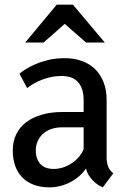

<svg xmlns="http://www.w3.org/2000/svg" viewBox="-20 -785 551 815"><path d="M416.5 9.8Q405.8 6.3 394.3 -1.7Q382.8 -9.8 372.6 -20.5Q362.3 -31.2 355 -43.9Q347.7 -56.6 345.2 -69.8Q333 -51.8 315.7 -36.9Q298.3 -22 278.1 -11.5Q257.8 -1 235.4 4.6Q212.9 10.3 189.9 10.3Q152.3 10.3 123.3 -0.7Q94.2 -11.7 74.5 -32Q54.7 -52.2 44.4 -81.3Q34.2 -110.4 34.2 -146.5Q34.2 -184.6 48.8 -214.8Q63.5 -245.1 91.1 -266.1Q118.7 -287.1 157.7 -298.3Q196.8 -309.6 246.1 -309.6H335V-361.3Q335 -408.7 311.8 -435.8Q288.6 -462.9 239.7 -462.4Q216.8 -462.4 195.8 -457.8Q174.8 -453.1 156.2 -445.8Q137.7 -438.5 122.3 -429.4Q106.9 -420.4 95.2 -411.1L62.5 -472.2Q71.8 -480 89.1 -491.2Q106.4 -502.4 131.1 -512.9Q155.8 -523.4 186.8 -530.8Q217.8 -538.1 255.4 -538.1Q294.4 -538.1 327.1 -526.4Q359.9 -514.6 383.3 -491.9Q406.7 -469.2 419.7 -436Q432.6 -402.8 432.6 -360.4V-117.2Q432.6 -95.7 438.7 -78.9Q444.8 -62 460.9 -49.3ZM208 -67.9Q229 -67.9 249 -74.7Q269 -81.5 285.9 -93Q302.7 -104.5 315.4 -119.6Q328.1 -134.8 335 -151.4V-244.6H245.6Q218.3 -244.6 197 -237.1Q175.8 -229.5 161.4 -216.1Q147 -202.6 139.4 -184.6Q131.8 -166.5 131.8 -146Q131.8 -110.8 150.9 -89.4Q169.9 -67.9 208 -67.9ZM424.8 -604.5H345.2L254.9 -683.6L165 -604.5H86.9L220.7 -765.1H289.6Z"/></svg>

Font: Ufes Sans
Style: Regular
Weight: 400
Designer: Ricardo Esteves, Filipe Motta, Cassio Ferreira, Ana Quintelato & Breno Mello
Foundry: ProDesignUfes - Ricardo Esteves, Filipe Motta, Cassio Ferreira, Ana Quintelato & Breno Mello (This is a derivative work,
Version: Version 2.0